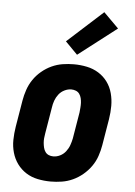

<svg xmlns="http://www.w3.org/2000/svg" viewBox="-55 -816 610 866"><g transform="rotate(5 250.0 -383.0)"><path d="M207 8Q207 8 207 8Q207 8 207 8Q177 8 148 2Q119 -4 95.5 -19Q72 -34 55.5 -56.5Q39 -79 31 -107Q23 -135 23.5 -164.5Q24 -194 29 -225L49 -345Q53 -369 61.5 -394Q70 -419 85 -441Q100 -463 121 -480.5Q142 -498 166 -509Q190 -520 215.5 -524Q241 -528 266 -528Q266 -528 266 -528Q266 -528 266 -528Q296 -528 325 -522Q354 -516 378 -501Q402 -486 418.5 -463.5Q435 -441 442.5 -413Q450 -385 450 -355.5Q450 -326 445 -295L425 -175Q421 -151 412.5 -126Q404 -101 388.5 -79Q373 -57 352 -39.5Q331 -22 307 -11Q283 0 257.5 4Q232 8 207 8ZM209 -106Q225 -106 240 -113.5Q255 -121 265.5 -134.5Q276 -148 281.5 -163.5Q287 -179 290 -194L310 -314Q311 -325 312 -336Q313 -347 312.5 -357.5Q312 -368 309.5 -378.5Q307 -389 301 -397.5Q295 -406 285 -410Q275 -414 264 -414Q249 -414 233.5 -406.5Q218 -399 207.5 -385.5Q197 -372 191.5 -356.5Q186 -341 184 -326L164 -206Q162 -195 161 -184Q160 -173 161 -162.5Q162 -152 164.5 -141.5Q167 -131 173 -122.5Q179 -114 188.5 -110Q198 -106 209 -106ZM276 -572 221 -628 382 -774 450 -706Z"/></g></svg>

Font: Iosevka SS04 Heavy Oblique
Style: Regular
Weight: 900
Italic angle: -9°
Monospace: yes
Designer: Belleve Invis
Foundry: Belleve Invis
Version: Version 19.0.0; ttfautohint (v1.8.4)